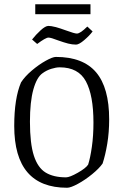

<svg xmlns="http://www.w3.org/2000/svg" viewBox="-20 -875 581 904"><path d="M47 -282Q47 -412 79 -487Q97 -515 130 -543Q163 -571 195.5 -589Q228 -607 243 -607Q371 -607 432.5 -534.5Q494 -462 494 -313Q494 -252 485 -198Q476 -144 463 -105Q447 -82 414 -55Q381 -28 347 -9.5Q313 9 296 9Q47 9 47 -282ZM395 -100Q405 -131 412.5 -183.5Q420 -236 420 -298Q420 -426 384.5 -492Q349 -558 261 -558Q244 -558 221.5 -551Q199 -544 180 -530Q153 -511 137 -453.5Q121 -396 121 -302Q121 -199 139.5 -142Q158 -85 195 -62.5Q232 -40 291 -40Q308 -40 346 -61.5Q384 -83 395 -100ZM253 -685Q220 -698 208 -698Q195 -698 155 -668L131 -689Q149 -712 171.5 -732.5Q194 -753 208 -753Q233 -753 290 -732Q331 -717 342 -717Q358 -717 391 -750L416 -727Q402 -708 377 -686.5Q352 -665 338 -665Q320 -665 300.5 -670Q281 -675 253 -685ZM146 -855H406V-808H146Z"/></svg>

Font: Grenze Light
Style: Regular
Weight: 300
Designer: Renata Polastri
Foundry: Omnibus-Type
Version: Version 1.002; ttfautohint (v1.8)